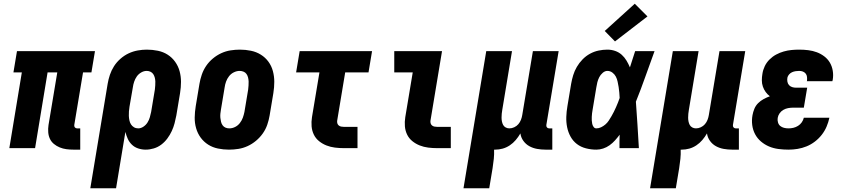

<svg xmlns="http://www.w3.org/2000/svg" viewBox="-20 -794 4540 1029"><path d="M374 8Q354 8 335.5 5.5Q317 3 300 -4Q283 -11 269 -22.5Q255 -34 247.5 -50Q240 -66 238.5 -85Q237 -104 240 -124L287 -406H235L168 0H30L97 -406H52L71 -520H489L470 -406H425L378 -124Q377 -116 381.5 -111Q386 -106 393 -106H410V8Z M464 215 557 -345Q561 -369 569 -393Q577 -417 591 -439Q605 -461 625.5 -479Q646 -497 669.5 -508Q693 -519 718 -523.5Q743 -528 767 -528Q797 -528 826 -522Q855 -516 878.5 -501Q902 -486 918.5 -463Q935 -440 942.5 -412.5Q950 -385 950 -355.5Q950 -326 945 -295L925 -175Q921 -154 915.5 -133Q910 -112 900.5 -91.5Q891 -71 877 -52Q863 -33 844.5 -19Q826 -5 804 1.5Q782 8 761 8Q740 8 720.5 1.5Q701 -5 687 -18.5Q673 -32 665 -49.5Q657 -67 652 -87L602 215ZM721 -106Q735 -106 748.5 -115Q762 -124 770.5 -137.5Q779 -151 783 -165.5Q787 -180 790 -194L810 -314Q811 -325 812 -336Q813 -347 812.5 -357.5Q812 -368 809.5 -378Q807 -388 801.5 -396.5Q796 -405 786.5 -409.5Q777 -414 766 -414Q751 -414 736.5 -405.5Q722 -397 713 -384Q704 -371 699 -356Q694 -341 692 -326L674 -222Q672 -209 671 -197Q670 -185 670.5 -173Q671 -161 673.5 -149Q676 -137 682 -127.5Q688 -118 698 -112Q708 -106 721 -106Z M1207 8Q1207 8 1207 8Q1207 8 1207 8Q1177 8 1148 2Q1119 -4 1095.5 -19Q1072 -34 1055.5 -56.5Q1039 -79 1031 -107Q1023 -135 1023.5 -164.5Q1024 -194 1029 -225L1049 -345Q1053 -369 1061.5 -394Q1070 -419 1085 -441Q1100 -463 1121 -480.5Q1142 -498 1166 -509Q1190 -520 1215.5 -524Q1241 -528 1266 -528Q1266 -528 1266 -528Q1266 -528 1266 -528Q1296 -528 1325 -522Q1354 -516 1378 -501Q1402 -486 1418.5 -463.5Q1435 -441 1442.5 -413Q1450 -385 1450 -355.5Q1450 -326 1445 -295L1425 -175Q1421 -151 1412.5 -126Q1404 -101 1388.5 -79Q1373 -57 1352 -39.5Q1331 -22 1307 -11Q1283 0 1257.5 4Q1232 8 1207 8ZM1209 -106Q1225 -106 1240 -113.5Q1255 -121 1265.5 -134.5Q1276 -148 1281.5 -163.5Q1287 -179 1290 -194L1310 -314Q1311 -325 1312 -336Q1313 -347 1312.5 -357.5Q1312 -368 1309.5 -378.5Q1307 -389 1301 -397.5Q1295 -406 1285 -410Q1275 -414 1264 -414Q1249 -414 1233.5 -406.5Q1218 -399 1207.5 -385.5Q1197 -372 1191.5 -356.5Q1186 -341 1184 -326L1164 -206Q1162 -195 1161 -184Q1160 -173 1161 -162.5Q1162 -152 1164.5 -141.5Q1167 -131 1173 -122.5Q1179 -114 1188.5 -110Q1198 -106 1209 -106Z M1824 0Q1799 0 1775 -3Q1751 -6 1729.5 -14.5Q1708 -23 1690 -37.5Q1672 -52 1662 -72.5Q1652 -93 1650 -117Q1648 -141 1652 -166L1692 -406H1567L1586 -520H1974L1955 -406H1830L1787 -147Q1786 -140 1788 -133Q1790 -126 1795.5 -121.5Q1801 -117 1808.5 -115.5Q1816 -114 1824 -114H1896V0Z M2324 0Q2299 0 2275 -3Q2251 -6 2229.5 -14.5Q2208 -23 2190 -37.5Q2172 -52 2162 -72.5Q2152 -93 2150 -117Q2148 -141 2152 -166L2192 -406H2093V-520H2349L2287 -147Q2286 -140 2288 -133Q2290 -126 2295.5 -121.5Q2301 -117 2308.5 -115.5Q2316 -114 2324 -114H2396V0Z M2464 215 2586 -520H2724L2672 -206Q2670 -195 2669 -184.5Q2668 -174 2668 -163.5Q2668 -153 2670 -143Q2672 -133 2676.5 -124.5Q2681 -116 2690 -111Q2699 -106 2710 -106Q2723 -106 2736 -112Q2749 -118 2758 -128.5Q2767 -139 2772 -152Q2777 -165 2779 -178L2836 -520H2974L2908 -124Q2907 -116 2911.5 -111Q2916 -106 2923 -106H2940V8H2904Q2881 8 2858.5 4Q2836 0 2817 -10.5Q2798 -21 2785 -39Q2772 -57 2769 -79Q2758 -60 2744 -43.5Q2730 -27 2712 -15Q2694 -3 2674 2.5Q2654 8 2634 8Q2632 8 2630.5 8Q2629 8 2628 8Q2629 32 2626.5 57Q2624 82 2620 107L2602 215Z M3176 8Q3148 8 3120.5 1Q3093 -6 3072 -22Q3051 -38 3038 -61.5Q3025 -85 3019.5 -112Q3014 -139 3015 -167.5Q3016 -196 3021 -225L3041 -345Q3045 -368 3052 -391Q3059 -414 3071.5 -435.5Q3084 -457 3102 -475.5Q3120 -494 3142 -506Q3164 -518 3188 -523Q3212 -528 3235 -528Q3257 -528 3277 -521Q3297 -514 3312 -500.5Q3327 -487 3337.5 -469.5Q3348 -452 3356 -433Q3363 -455 3370 -476.5Q3377 -498 3384 -520H3488Q3463 -452 3439 -384Q3415 -316 3388 -249Q3393 -187 3396.5 -124.5Q3400 -62 3404 0H3300Q3300 -18 3300 -36Q3300 -54 3301 -72Q3289 -56 3276 -41.5Q3263 -27 3247 -15.5Q3231 -4 3212.5 2Q3194 8 3176 8ZM3176 -106Q3189 -106 3201.5 -112Q3214 -118 3224.5 -127Q3235 -136 3242.5 -147.5Q3250 -159 3257 -171Q3264 -183 3270 -195Q3276 -207 3281.5 -219.5Q3287 -232 3292 -244.5Q3297 -257 3301 -269Q3300 -284 3299 -298.5Q3298 -313 3295.5 -327.5Q3293 -342 3290 -356.5Q3287 -371 3280.5 -383.5Q3274 -396 3262 -405Q3250 -414 3235 -414Q3222 -414 3210 -403.5Q3198 -393 3191.5 -380Q3185 -367 3181.5 -353.5Q3178 -340 3176 -326L3156 -206Q3154 -196 3153 -186.5Q3152 -177 3151.5 -167.5Q3151 -158 3151.5 -148.5Q3152 -139 3154 -130Q3156 -121 3161.5 -113.5Q3167 -106 3176 -106ZM3276 -572 3221 -628 3382 -774 3450 -706Z M3464 215 3586 -520H3724L3672 -206Q3670 -195 3669 -184.5Q3668 -174 3668 -163.5Q3668 -153 3670 -143Q3672 -133 3676.5 -124.5Q3681 -116 3690 -111Q3699 -106 3710 -106Q3723 -106 3736 -112Q3749 -118 3758 -128.5Q3767 -139 3772 -152Q3777 -165 3779 -178L3836 -520H3974L3908 -124Q3907 -116 3911.5 -111Q3916 -106 3923 -106H3940V8H3904Q3881 8 3858.5 4Q3836 0 3817 -10.5Q3798 -21 3785 -39Q3772 -57 3769 -79Q3758 -60 3744 -43.5Q3730 -27 3712 -15Q3694 -3 3674 2.5Q3654 8 3634 8Q3632 8 3630.5 8Q3629 8 3628 8Q3629 32 3626.5 57Q3624 82 3620 107L3602 215Z M4206 8Q4179 8 4152 4.5Q4125 1 4101.5 -9Q4078 -19 4058.5 -35.5Q4039 -52 4027 -74.5Q4015 -97 4011.5 -123.5Q4008 -150 4013 -177Q4016 -194 4023 -211Q4030 -228 4043 -241Q4056 -254 4072.5 -263Q4089 -272 4106 -278Q4093 -288 4083.5 -301Q4074 -314 4068.5 -330Q4063 -346 4063 -363.5Q4063 -381 4066 -398Q4069 -419 4078.5 -439Q4088 -459 4104 -475Q4120 -491 4139.5 -501.5Q4159 -512 4180 -518Q4201 -524 4222 -526Q4243 -528 4263 -528Q4288 -528 4312 -525Q4336 -522 4357.5 -514Q4379 -506 4397.5 -492Q4416 -478 4427.5 -458.5Q4439 -439 4443 -415Q4447 -391 4443 -367Q4442 -365 4442 -363Q4442 -361 4441 -359H4304Q4304 -359 4304.5 -360Q4305 -361 4305 -361Q4306 -372 4305 -382Q4304 -392 4298 -399.5Q4292 -407 4283 -410.5Q4274 -414 4263 -414Q4254 -414 4244 -412.5Q4234 -411 4225 -407Q4216 -403 4209 -395Q4202 -387 4200 -378Q4198 -367 4200 -356Q4202 -345 4209 -337.5Q4216 -330 4226 -327Q4236 -324 4247 -324H4306L4288 -217H4230Q4217 -217 4203.5 -214.5Q4190 -212 4178 -205Q4166 -198 4158 -186.5Q4150 -175 4148 -162Q4146 -150 4149.5 -138Q4153 -126 4161.5 -119Q4170 -112 4181.5 -109Q4193 -106 4206 -106Q4219 -106 4232 -109Q4245 -112 4257 -119.5Q4269 -127 4277 -138.5Q4285 -150 4288 -163H4425Q4420 -139 4410 -115.5Q4400 -92 4384 -71.5Q4368 -51 4347 -35Q4326 -19 4302.5 -9.5Q4279 0 4254.5 4Q4230 8 4206 8Z"/></svg>

Font: Iosevka SS04 Heavy Oblique
Style: Regular
Weight: 900
Italic angle: -9°
Monospace: yes
Designer: Belleve Invis
Foundry: Belleve Invis
Version: Version 19.0.0; ttfautohint (v1.8.4)